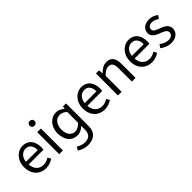

<svg xmlns="http://www.w3.org/2000/svg" viewBox="143 -1939 3350 3350"><g transform="rotate(-45 1818.0 -264.5)"><path d="M311 13C385 13 443 -12 491 -43L458 -103C418 -76 375 -60 322 -60C219 -60 148 -134 142 -250H508C510 -263 512 -282 512 -302C512 -457 434 -557 296 -557C170 -557 51 -447 51 -271C51 -92 167 13 311 13ZM141 -316C152 -422 220 -484 297 -484C382 -484 432 -425 432 -316Z M692 -655C728 -655 753 -679 753 -716C753 -751 728 -775 692 -775C656 -775 631 -751 631 -716C631 -679 656 -655 692 -655ZM646 0H737V-543H646Z M1117 246C1270 246 1356 162 1356 24V-543H1281L1273 -493H1270C1225 -534 1180 -557 1119 -557C995 -557 882 -449 882 -279C882 -108 970 -5 1106 -5C1170 -5 1226 -38 1267 -79L1266 24C1264 114 1216 173 1117 173C1064 173 1008 158 955 123L921 186C979 224 1048 246 1117 246ZM1126 -81C1030 -81 976 -158 976 -280C976 -398 1045 -480 1133 -480C1178 -480 1219 -464 1266 -423V-156C1219 -106 1176 -81 1126 -81Z M1760 13C1834 13 1892 -12 1940 -43L1907 -103C1867 -76 1824 -60 1771 -60C1668 -60 1597 -134 1591 -250H1957C1959 -263 1961 -282 1961 -302C1961 -457 1883 -557 1745 -557C1619 -557 1500 -447 1500 -271C1500 -92 1616 13 1760 13ZM1590 -316C1601 -422 1669 -484 1746 -484C1831 -484 1881 -425 1881 -316Z M2095 0H2186V-394C2241 -449 2279 -477 2335 -477C2407 -477 2438 -434 2438 -332V0H2529V-344C2529 -483 2477 -557 2363 -557C2289 -557 2233 -516 2181 -465H2178L2170 -543H2095Z M2925 13C2999 13 3057 -12 3105 -43L3072 -103C3032 -76 2989 -60 2936 -60C2833 -60 2762 -134 2756 -250H3122C3124 -263 3126 -282 3126 -302C3126 -457 3048 -557 2910 -557C2784 -557 2665 -447 2665 -271C2665 -92 2781 13 2925 13ZM2755 -316C2766 -422 2834 -484 2911 -484C2996 -484 3046 -425 3046 -316Z M3402 13C3530 13 3600 -60 3600 -148C3600 -251 3513 -283 3434 -313C3373 -336 3317 -355 3317 -407C3317 -449 3349 -485 3418 -485C3466 -485 3504 -465 3541 -437L3585 -496C3543 -529 3484 -557 3417 -557C3299 -557 3229 -489 3229 -403C3229 -311 3312 -274 3388 -246C3448 -223 3512 -199 3512 -143C3512 -96 3477 -58 3405 -58C3340 -58 3291 -84 3244 -122L3199 -62C3251 -19 3325 13 3402 13Z"/></g></svg>

Font: DAIFUKU Sans JP
Style: Regular
Weight: 400
Designer: Original font ‘Source Han Sans JP’ : Ryoko NISHIZUKA  (kana, bopomofo & ideographs); Paul D. Hunt (Latin, Greek & Cyrill
Foundry: Daifuku
Version: Version 1.001